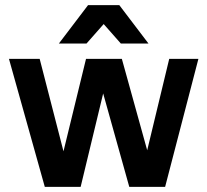

<svg xmlns="http://www.w3.org/2000/svg" viewBox="-20 -730 810 750"><path d="M383 -365 295 0H155L15 -500H135L228 -139L316 -500H456L555 -143L641 -500H755L625 0H485ZM385 -636 318 -560H210L324 -710H446L560 -560H452Z"/></svg>

Font: PT Root UI Web Bold
Style: Regular
Weight: 700
Designer: Vitaly Kuzmin
Foundry: ParaType Ltd.
Version: Version 1.000W